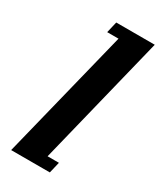

<svg xmlns="http://www.w3.org/2000/svg" viewBox="-190 -814 738 881"><g transform="rotate(30 178.5 -374.0)"><path d="M199 -689H139L153 -748H357L187 -59H247L233 0H28Z"/></g></svg>

Font: IBM Plex Serif
Style: Bold Italic
Weight: 700
Italic angle: -14°
Designer: Mike Abbink, Paul van der Laan, Pieter van Rosmalen
Foundry: Bold Monday
Version: Version 3.001